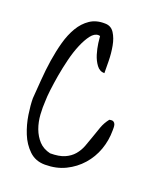

<svg xmlns="http://www.w3.org/2000/svg" viewBox="-115 -665 620 739"><g transform="rotate(20 195.5 -295.0)"><path d="M25.4 -224.6Q28.3 -259.8 31.2 -301.3Q34.2 -342.8 40.5 -383.8Q46.9 -424.8 57.1 -461.9Q67.4 -499 84.5 -527.8Q101.6 -556.6 127 -573.7Q152.3 -590.8 188.5 -589.8Q212.9 -589.8 226.1 -569.3Q239.3 -548.8 244.6 -519.5Q250 -490.2 250.5 -459.5Q251 -428.7 251 -409.2Q231.4 -409.2 218.8 -426.3Q206.1 -443.4 199.2 -465.8Q192.4 -488.3 189.5 -509.8L186.5 -538.1Q185.5 -538.1 183.1 -538.6Q180.7 -539.1 179.7 -539.1Q163.1 -539.1 148.9 -520.5Q134.8 -502 122.6 -473.1Q110.4 -444.3 101.6 -408.7Q92.8 -373 86.9 -338.9Q81.1 -304.7 77.6 -275.9Q74.2 -247.1 74.2 -231.4Q72.3 -206.1 74.2 -175.8Q76.2 -145.5 85.9 -119.1Q95.7 -92.8 113.3 -73.7Q130.9 -54.7 160.2 -47.9Q196.3 -47.9 218.8 -57.6Q241.2 -67.4 255.4 -84Q269.5 -100.6 277.3 -121.1Q285.2 -141.6 292.5 -163.6Q299.8 -185.5 307.6 -207Q315.4 -228.5 330.1 -247.1Q341.8 -250 347.2 -246.6Q352.5 -243.2 354.5 -237.3Q356.4 -231.4 356.4 -223.6V-212.9Q356.4 -171.9 342.8 -133.8Q329.1 -95.7 302.7 -65.9Q276.4 -36.1 239.7 -18.1Q203.1 0 156.2 0Q117.2 0 91.3 -24.9Q65.4 -49.8 51.3 -85Q37.1 -120.1 31.2 -158.7Q25.4 -197.3 25.4 -224.6Z"/></g></svg>

Font: Shadows Into Light
Style: Regular
Weight: 400
Designer: Kimberly Geswein
Foundry: Kimberly Geswein
Version: Version 001.000